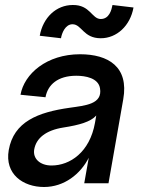

<svg xmlns="http://www.w3.org/2000/svg" viewBox="-20 -733 579 768"><path d="M156 15C237 15 302 -37 335 -102L317 0H414L473 -336C496 -466 413 -516 300 -516C167 -516 77 -438 62 -354L162 -344C171 -394 211 -430 285 -430C322 -430 373 -421 380 -380C391 -316 321 -311 259 -302C131 -284 35 -246 15 -133C-2 -36 73 15 156 15ZM117 -136C125 -180 163 -212 234 -223C298 -233 343 -246 365 -271L360 -242C339 -124 260 -71 186 -71C141 -71 110 -98 117 -136ZM139 -590 224 -580C227 -600 241 -636 270 -636C307 -636 313 -580 383 -580C447 -580 501 -630 514 -703L430 -713C426 -693 417 -657 383 -657C347 -657 341 -714 271 -713C205 -713 152 -663 139 -590Z"/></svg>

Font: Uncut Sans Medium
Style: Italic
Weight: 500
Italic angle: -10°
Designer: Kasper Nordkvist
Foundry: Uncut Type
Version: Version 1.111;FEAKit 1.0